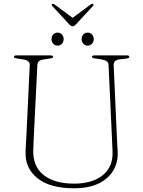

<svg xmlns="http://www.w3.org/2000/svg" viewBox="-20 -998 770 1033"><path d="M581 -284 564 -649.5Q563.5 -672.5 527 -678L491 -683.5Q480.5 -685 477.8 -687.5Q475 -690 475 -692.5Q475 -700 489 -700H662Q676 -700 676 -692.5Q676 -689.5 673 -686.8Q670 -684 660 -683L626.5 -679Q606.5 -677 598.8 -668.8Q591 -660.5 591.5 -649L608 -281Q609 -257 610.2 -234Q611.5 -211 613 -186Q618.5 -97 556.5 -41Q494.5 15 378 15Q248.5 15 181 -39.5Q113.5 -94 117.5 -184Q118 -200.5 119.5 -226Q121 -251.5 122.5 -277.2Q124 -303 124.5 -321L140 -647.5Q141.5 -673 104 -678.5L71 -683.5Q55 -686 55 -692Q55 -700 69.5 -700H251.5Q265.5 -700 265.5 -692Q265.5 -689.5 262.5 -687.2Q259.5 -685 249.5 -683.5L216.5 -678.5Q198.5 -676 190.2 -669.5Q182 -663 181 -648.5L165 -326Q163 -285.5 161.5 -253.5Q160 -221.5 159 -192Q155.5 -103.5 214.2 -56.8Q273 -10 378 -10Q478 -10 533.8 -56.2Q589.5 -102.5 585.5 -184Q584 -217.5 583 -241Q582 -264.5 581 -284ZM290 -752.5Q275.5 -752.5 266.2 -763Q257 -773.5 257 -787.5Q257 -802 266.2 -812.2Q275.5 -822.5 290 -822.5Q304.5 -822.5 313.5 -812.2Q322.5 -802 322.5 -787.5Q322.5 -773.5 313.5 -763Q304.5 -752.5 290 -752.5ZM451.5 -752.5Q437 -752.5 428 -763Q419 -773.5 419 -787.5Q419 -802 428 -812.2Q437 -822.5 451.5 -822.5Q466 -822.5 475.2 -812.2Q484.5 -802 484.5 -787.5Q484.5 -773.5 475.2 -763Q466 -752.5 451.5 -752.5ZM389.5 -868Q379.5 -856.5 371.5 -856.5Q362 -856.5 351.5 -868L261.5 -965.5Q254.5 -972.5 261 -976.5Q265.5 -979.5 273.5 -974L371 -902L468 -974Q476 -979.5 480.5 -976.5Q486.5 -972.5 480 -965.5Z"/></svg>

Font: Fraunces 9pt S000 Thin
Style: Regular
Weight: 100
Version: Version 1.000; ttfautohint (v1.8.3)